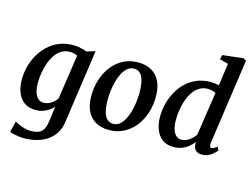

<svg xmlns="http://www.w3.org/2000/svg" viewBox="-133 -1048 2000 1529"><g transform="rotate(15 867.0 -283.0)"><path d="M457.5 37.5Q449.5 99 420.8 140.2Q392 181.5 351.2 205.8Q310.5 230 264.2 240.5Q218 251 174 251Q151.5 251 127 247.8Q102.5 244.5 82.5 239.8Q62.5 235 52.5 230.5L75.5 139.5Q84 145 105 154.8Q126 164.5 153 172.5Q180 180.5 207.5 180.5Q245 180.5 270.5 171Q296 161.5 310.8 137Q325.5 112.5 331.5 68L347.5 -54.5Q331.5 -38 310 -23.2Q288.5 -8.5 261.5 0.8Q234.5 10 203 10Q144.5 10 107.2 -17.8Q70 -45.5 52.2 -92.5Q34.5 -139.5 34.5 -197.5Q34.5 -249.5 48 -302.5Q61.5 -355.5 88.2 -402.8Q115 -450 154.2 -487.2Q193.5 -524.5 245 -545.8Q296.5 -567 360.5 -567Q390.5 -567 422 -560.2Q453.5 -553.5 474.5 -545L544 -567ZM411 -493.5Q398.5 -501 382.2 -504.8Q366 -508.5 349 -508.5Q309.5 -508.5 279 -489.5Q248.5 -470.5 227 -438.2Q205.5 -406 191.8 -366.2Q178 -326.5 171.5 -284.2Q165 -242 165 -203Q165 -170 170.5 -144Q176 -118 186.8 -99.8Q197.5 -81.5 213 -72Q228.5 -62.5 248 -62.5Q271.5 -62.5 292.2 -71.5Q313 -80.5 329.5 -95.5Q346 -110.5 357 -126.5Z M895.5 -568Q961.5 -568 1007.2 -541.8Q1053 -515.5 1077.2 -464.8Q1101.5 -414 1101.5 -341.5Q1102 -271.5 1081.8 -207.8Q1061.5 -144 1023.2 -94.5Q985 -45 930.2 -16.2Q875.5 12.5 807.5 12.5Q743 12.5 697.2 -13.8Q651.5 -40 627.2 -90.2Q603 -140.5 602.5 -212.5Q602.5 -283.5 622.5 -347.5Q642.5 -411.5 680.8 -461Q719 -510.5 773.2 -539.2Q827.5 -568 895.5 -568ZM877.5 -511.5Q848 -511.5 825 -493.2Q802 -475 785.2 -444.2Q768.5 -413.5 757.8 -375.5Q747 -337.5 741.8 -297Q736.5 -256.5 737 -219Q737 -155.5 748.2 -117Q759.5 -78.5 780 -61Q800.5 -43.5 828 -43.5Q857.5 -43.5 880 -61.8Q902.5 -80 919.2 -110.5Q936 -141 946.5 -179.2Q957 -217.5 962.2 -258Q967.5 -298.5 967.5 -336.5Q967 -400 956.2 -438.2Q945.5 -476.5 925.5 -494Q905.5 -511.5 877.5 -511.5Z M1619 -97Q1617 -79 1620.5 -69.8Q1624 -60.5 1634 -60.5Q1642.5 -60.5 1653 -65.8Q1663.5 -71 1680 -84L1693.5 -55Q1688 -48.5 1672.2 -32.8Q1656.5 -17 1631.5 -3.5Q1606.5 10 1572.5 10Q1539 10 1522 -7Q1505 -24 1503 -57.5L1502.5 -75Q1488 -55 1464.8 -35.2Q1441.5 -15.5 1410 -2.8Q1378.5 10 1339.5 10Q1281.5 10 1245 -18.2Q1208.5 -46.5 1191.5 -93.8Q1174.5 -141 1174.5 -197.5Q1174.5 -249.5 1187.5 -302.2Q1200.5 -355 1226.5 -402.5Q1252.5 -450 1291 -487.2Q1329.5 -524.5 1381.2 -545.8Q1433 -567 1497.5 -567Q1512.5 -567 1529.8 -564.5Q1547 -562 1562.5 -558.5L1588 -742L1517.5 -761L1526 -797.5L1696 -817L1720.5 -804ZM1552 -492Q1538.5 -500.5 1521.2 -504.2Q1504 -508 1486 -508Q1446 -508 1415.8 -489Q1385.5 -470 1364.2 -438Q1343 -406 1329.2 -366.2Q1315.5 -326.5 1309.2 -284.2Q1303 -242 1303 -203Q1303 -160.5 1312.5 -128.8Q1322 -97 1340.5 -79.8Q1359 -62.5 1384.5 -62.5Q1409.5 -62.5 1431.2 -73.5Q1453 -84.5 1470.5 -101.2Q1488 -118 1498.5 -134.5Z"/></g></svg>

Font: Merriweather 20pt SemiBold
Style: Italic
Weight: 600
Italic angle: -7.8°
Version: Version 2.101